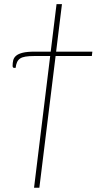

<svg xmlns="http://www.w3.org/2000/svg" viewBox="-20 -723 464 922"><path d="M421 -454H247L169 178.5H143.5L221 -454H145Q119 -454 102.5 -451.2Q86 -448.5 76.2 -441.8Q66.5 -435 61.8 -424.2Q57 -413.5 55 -397H48Q40.5 -397 40.5 -407Q40.5 -421 43.5 -433.5Q46.5 -446 57.2 -455.2Q68 -464.5 89.2 -469.8Q110.5 -475 147 -475H223.5L251.5 -703H277.5L249.5 -475H423.5Z"/></svg>

Font: Lato ExtraLight
Style: Italic
Weight: 275
Italic angle: -7°
Designer: Lukasz Dziedzic with Adam Twardoch and Botio Nikoltchev
Foundry: tyPoland Lukasz Dziedzic
Version: Version 2.015; 2015-08-06; http://www.latofonts.com/